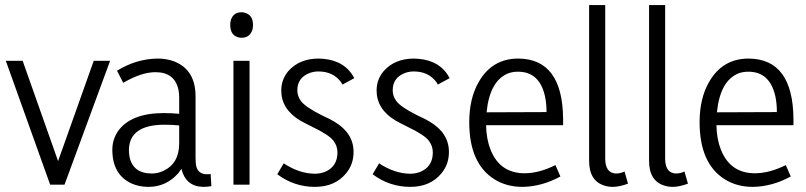

<svg xmlns="http://www.w3.org/2000/svg" viewBox="-20 -728 3176 757"><path d="M234.4 0 414.1 -488.3H349.6L209 -92.8L69.3 -488.3H2.9L177.7 0Z M780.3 8.8Q797.9 8.8 813.5 5.9L810.5 -42Q804.7 -41 795.9 -41Q759.8 -41 752.9 -76.2Q751 -88.9 751 -108.4V-347.7Q751 -452.1 668 -485.4Q637.7 -497.1 601.6 -497.1Q517.6 -496.1 441.4 -449.2L465.8 -401.4Q537.1 -443.4 592.8 -443.4Q668.9 -443.4 683.6 -374Q686.5 -360.4 686.5 -344.7V-279.3Q656.2 -282.2 626 -282.2Q496.1 -282.2 445.3 -210.9Q422.9 -177.7 422.9 -137.7Q422.9 -40 498 -4.9Q528.3 8.8 565.4 8.8Q635.7 8.8 683.6 -45.9Q690.4 -54.7 695.3 -62.5Q711.9 6.8 780.3 8.8ZM579.1 -43.9Q502.9 -43.9 490.2 -112.3Q488.3 -125 488.3 -137.7Q490.2 -235.4 627 -236.3Q659.2 -236.3 686.5 -233.4V-163.1Q686.5 -84 625 -54.7Q602.5 -43.9 579.1 -43.9Z M963.9 0V-488.3H900.4V0ZM977.5 -629.9Q977.5 -668.9 945.3 -677.7Q939.5 -679.7 932.6 -679.7Q898.4 -679.7 889.6 -646.5Q887.7 -637.7 887.7 -629.9Q887.7 -590.8 918 -581.1Q925.8 -579.1 932.6 -579.1Q965.8 -579.1 975.6 -612.3Q977.5 -621.1 977.5 -629.9Z M1374 -128.9Q1374 -203.1 1298.8 -248Q1283.2 -257.8 1249 -273.4Q1184.6 -305.7 1167 -329.1Q1152.3 -348.6 1152.3 -372.1Q1152.3 -421.9 1201.2 -440.4Q1217.8 -446.3 1235.4 -446.3Q1293.9 -446.3 1325.2 -403.3Q1328.1 -398.4 1330.1 -394.5L1377 -419.9Q1340.8 -488.3 1254.9 -496.1Q1246.1 -497.1 1236.3 -497.1Q1161.1 -497.1 1117.2 -448.2Q1088.9 -415 1088.9 -371.1Q1088.9 -297.9 1163.1 -252.9Q1178.7 -244.1 1211.9 -227.5Q1277.3 -196.3 1294.9 -172.9Q1310.5 -152.3 1310.5 -127Q1310.5 -70.3 1259.8 -49.8Q1241.2 -43 1220.7 -43Q1159.2 -43.9 1098.6 -84L1073.2 -41Q1139.6 8.8 1221.7 8.8Q1300.8 8.8 1344.7 -44.9Q1374 -80.1 1374 -128.9Z M1750 -128.9Q1750 -203.1 1674.8 -248Q1659.2 -257.8 1625 -273.4Q1560.5 -305.7 1543 -329.1Q1528.3 -348.6 1528.3 -372.1Q1528.3 -421.9 1577.1 -440.4Q1593.8 -446.3 1611.3 -446.3Q1669.9 -446.3 1701.2 -403.3Q1704.1 -398.4 1706.1 -394.5L1752.9 -419.9Q1716.8 -488.3 1630.9 -496.1Q1622.1 -497.1 1612.3 -497.1Q1537.1 -497.1 1493.2 -448.2Q1464.8 -415 1464.8 -371.1Q1464.8 -297.9 1539.1 -252.9Q1554.7 -244.1 1587.9 -227.5Q1653.3 -196.3 1670.9 -172.9Q1686.5 -152.3 1686.5 -127Q1686.5 -70.3 1635.7 -49.8Q1617.2 -43 1596.7 -43Q1535.2 -43.9 1474.6 -84L1449.2 -41Q1515.6 8.8 1597.7 8.8Q1676.8 8.8 1720.7 -44.9Q1750 -80.1 1750 -128.9Z M2189.5 -32.2 2169.9 -77.1Q2105.5 -44.9 2047.9 -44.9Q1951.2 -44.9 1914.1 -137.7Q1897.5 -179.7 1896.5 -234.4H2200.2V-258.8Q2198.2 -496.1 2023.4 -497.1Q1919.9 -497.1 1867.2 -404.3Q1830.1 -339.8 1830.1 -246.1Q1830.1 -84 1928.7 -21.5Q1976.6 8.8 2040 8.8Q2116.2 7.8 2189.5 -32.2ZM2022.5 -445.3Q2107.4 -445.3 2128.9 -347.7Q2134.8 -319.3 2134.8 -286.1L1898.4 -285.2Q1911.1 -411.1 1985.4 -439.5Q2002.9 -445.3 2022.5 -445.3Z M2395.5 8.8Q2421.9 8.8 2456.1 -3.9L2442.4 -51.8Q2425.8 -43.9 2408.2 -43.9Q2367.2 -45.9 2366.2 -100.6V-708H2302.7V-93.8Q2302.7 -14.6 2363.3 3.9Q2378.9 8.8 2395.5 8.8Z M2631.8 8.8Q2658.2 8.8 2692.4 -3.9L2678.7 -51.8Q2662.1 -43.9 2644.5 -43.9Q2603.5 -45.9 2602.5 -100.6V-708H2539.1V-93.8Q2539.1 -14.6 2599.6 3.9Q2615.2 8.8 2631.8 8.8Z M3097.7 -32.2 3078.1 -77.1Q3013.7 -44.9 2956.1 -44.9Q2859.4 -44.9 2822.3 -137.7Q2805.7 -179.7 2804.7 -234.4H3108.4V-258.8Q3106.4 -496.1 2931.6 -497.1Q2828.1 -497.1 2775.4 -404.3Q2738.3 -339.8 2738.3 -246.1Q2738.3 -84 2836.9 -21.5Q2884.8 8.8 2948.2 8.8Q3024.4 7.8 3097.7 -32.2ZM2930.7 -445.3Q3015.6 -445.3 3037.1 -347.7Q3043 -319.3 3043 -286.1L2806.6 -285.2Q2819.3 -411.1 2893.6 -439.5Q2911.1 -445.3 2930.7 -445.3Z"/></svg>

Font: Yaldevi Colombo
Style: Regular
Weight: 400
Designer: Sol Matas, Denzil Rajitha, Kosala Senevirathne and Pathum Egodawatta
Foundry: Mooniak
Version: Version 1.020 ; ttfautohint (v1.6)